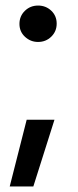

<svg xmlns="http://www.w3.org/2000/svg" viewBox="-20 -543 279 691"><path d="M184 -458Q184 -430 164.5 -411Q145 -392 117 -392Q90 -392 70 -410.5Q50 -429 50 -457Q50 -485 69.5 -504Q89 -523 117 -523Q145 -523 164.5 -504.5Q184 -486 184 -458ZM176 -112 100 128H15L76 -112Z"/></svg>

Font: IngvarSans
Style: Regular
Weight: 600
Version: Version 3.000